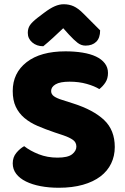

<svg xmlns="http://www.w3.org/2000/svg" viewBox="-20 -867 591 905"><path d="M251 -124Q300 -124 320 -140Q340 -156 340 -176Q340 -196 324 -207.5Q308 -219 279 -229L237 -243Q193 -258 157 -273.5Q121 -289 95 -311Q69 -333 54.5 -363.5Q40 -394 40 -438Q40 -523 105.5 -574Q171 -625 289 -625Q332 -625 369 -619Q406 -613 432.5 -600.5Q459 -588 474 -568.5Q489 -549 489 -523Q489 -497 477 -478.5Q465 -460 448 -447Q426 -461 389 -471.5Q352 -482 308 -482Q263 -482 242 -469.5Q221 -457 221 -438Q221 -423 234 -413.5Q247 -404 273 -396L326 -379Q420 -349 470.5 -301.5Q521 -254 521 -174Q521 -132 504 -96.5Q487 -61 453.5 -35.5Q420 -10 370.5 4Q321 18 257 18Q211 18 171.5 10.5Q132 3 102.5 -11.5Q73 -26 56.5 -47.5Q40 -69 40 -97Q40 -126 57 -146.5Q74 -167 94 -178Q122 -156 162.5 -140Q203 -124 251 -124ZM278 -734Q254 -711 230 -689Q206 -667 184 -649Q153 -649 132 -667Q111 -685 111 -712Q111 -733 121 -748Q131 -763 158 -784L187 -806Q216 -828 238 -837.5Q260 -847 280 -847Q306 -847 327 -837.5Q348 -828 371 -805L452 -724Q452 -688 433.5 -670Q415 -652 383 -652Q363 -652 346 -665Q329 -678 305 -704Z"/></svg>

Font: Baloo 2 ExtraBold
Style: Regular
Weight: 800
Designer: Sarang Kulkarni and Ek Type
Foundry: Ek Type
Version: Version 1.640;hotconv 1.0.111;makeotfexe 2.5.65597; ttfautoh